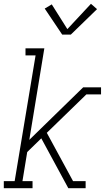

<svg xmlns="http://www.w3.org/2000/svg" viewBox="-22 -989 551 1009"><path d="M-2 0V-37H55L165 -698H112V-735H211L132 -254L415 -530H509V-493H432L224 -291L362 -37H428V0H337L247 -166L195 -262L121 -190L96 -37H149V0ZM305 -807 213 -944 250 -966 332 -836 456 -969 488 -941 350 -807Z"/></svg>

Font: Iosevka Slab XLtObl
Style: Regular
Weight: 200
Italic angle: -9°
Monospace: yes
Designer: Belleve Invis
Foundry: Belleve Invis
Version: Version 11.1.1; ttfautohint (v1.8.3)